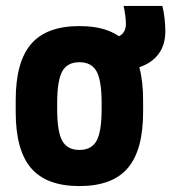

<svg xmlns="http://www.w3.org/2000/svg" viewBox="-20 -618 578 648"><path d="M248 10Q137 10 85 -50.5Q33 -111 33 -240V-280Q33 -409 85 -469.5Q137 -530 248 -530Q359 -530 411 -469.5Q463 -409 463 -280V-240Q463 -111 411 -50.5Q359 10 248 10ZM248 -112Q289 -112 306 -143Q323 -174 323 -250V-270Q323 -346 306 -377Q289 -408 248 -408Q207 -408 190 -377Q173 -346 173 -270V-250Q173 -174 190 -143Q207 -112 248 -112ZM371 -380Q353 -380 333 -386L326 -490H353Q378 -490 391.5 -502.5Q405 -515 405 -537Q405 -549 402.5 -568Q400 -587 397 -598H528Q533 -578 535.5 -555Q538 -532 538 -512Q538 -449 494.5 -414.5Q451 -380 371 -380Z"/></svg>

Font: M PLUS Code Latin
Style: Bold
Weight: 700
Designer: Coji Morishita
Foundry: UNDERFOREST DESIGN
Version: Version 1.002; ttfautohint (v1.8.3)